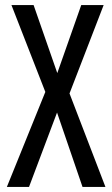

<svg xmlns="http://www.w3.org/2000/svg" viewBox="-20 -734 440 754"><path d="M394 0H304L204 -292L94 0H7L158 -373L25 -714H112L205 -447L299 -714H387L253 -367Z"/></svg>

Font: Noto Sans Devanagari ExtraCondensed
Style: Regular
Weight: 400
Width: 2
Designer: Jelle Bosma - Monotype Design Team
Foundry: Monotype Imaging Inc.
Version: Version 2.006